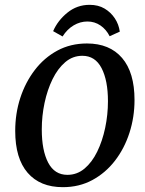

<svg xmlns="http://www.w3.org/2000/svg" viewBox="-20 -763 601 795"><path d="M240 12Q146 12 94.5 -47.5Q43 -107 43 -221Q43 -293 64 -357.5Q85 -422 124 -473Q163 -524 217.5 -553.5Q272 -583 340 -583Q434 -583 485.5 -523Q537 -463 537 -349Q537 -278 516 -213Q495 -148 456 -97.5Q417 -47 362.5 -17.5Q308 12 240 12ZM259 -39Q299 -39 330 -65Q361 -91 382.5 -135Q404 -179 415.5 -233.5Q427 -288 427 -344Q427 -430 400.5 -481Q374 -532 321 -532Q281 -532 250 -505.5Q219 -479 197.5 -435Q176 -391 164.5 -337Q153 -283 153 -227Q153 -140 179.5 -89.5Q206 -39 259 -39ZM434 -613Q420 -641 396 -657.5Q372 -674 342 -674Q312 -674 285 -658Q258 -642 239 -612L200 -634Q219 -678 259 -710.5Q299 -743 351 -743Q387 -743 413 -727.5Q439 -712 455.5 -687Q472 -662 476 -632Z"/></svg>

Font: Yrsa Medium
Style: Italic
Weight: 500
Italic angle: -7.10001°
Designer: Anna Giedrys (Yrsa+Rasa design), David Brezina (Yrsa art-direction, Rasa art-direction, design)
Foundry: Rosetta Type Foundry
Version: Version 2.004